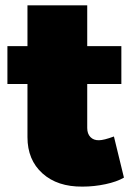

<svg xmlns="http://www.w3.org/2000/svg" viewBox="-20 -690 500 720"><path d="M7.8 -375V-517.1H83V-669.9H307.1V-517.1H435.1V-375H307.1V-210Q307.1 -188.5 319.1 -176Q331.1 -163.6 351.1 -164.1Q369.1 -164.1 407.2 -178.2L444.8 -23.9Q418 -8.3 375.5 0.7Q333 9.8 289.1 9.8Q195.3 10.7 139.2 -39.8Q83 -90.3 83 -175.8V-375Z"/></svg>

Font: Trueno Black
Style: Regular
Weight: 900
Designer: Julieta Ulanovsky
Foundry: Julieta Ulanovsky
Version: Version 3.001b | FøM Fix